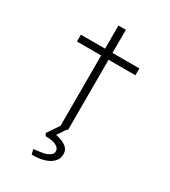

<svg xmlns="http://www.w3.org/2000/svg" viewBox="-216 -783 995 1121"><g transform="rotate(30 281.5 -223.0)"><path d="M244 0V-676H294V0ZM81 -474V-520H475V-474ZM182 230 174 197Q206 194 233.5 189Q261 184 278 172Q295 160 295 143Q295 127 281 116Q267 105 246 100.5Q225 96 199 96L190 80L248 -6H292L248 59Q288 66 315 84.5Q342 103 342 135Q342 163 327 181.5Q312 200 288.5 211Q265 222 236.5 226.5Q208 231 182 230Z"/></g></svg>

Font: Lexend Giga ExtraLight
Style: Regular
Weight: 250
Version: Version 1.007